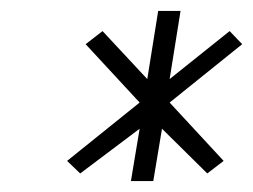

<svg xmlns="http://www.w3.org/2000/svg" viewBox="-20 -694 464 352"><path d="M103 -399 127 -376 236 -458 220 -362H261L277 -458L360 -376L390 -399L291 -506L424 -613L401 -637L291 -549L311 -674H270L250 -549L168 -637L137 -613L236 -506Z"/></svg>

Font: Charger Sport
Style: ExLitNrwObl
Weight: 200
Designer: Jasper
Foundry: Cannot Into Space Fonts
Version: Version 1.1